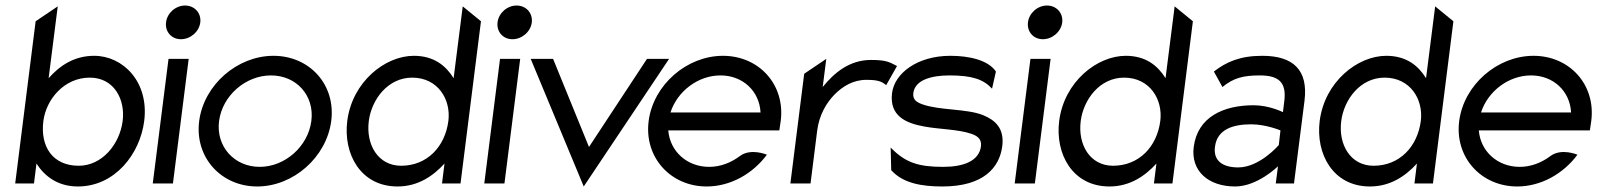

<svg xmlns="http://www.w3.org/2000/svg" viewBox="-20 -664 5782 695"><path d="M262 11C396 11 487 -107 502 -226C520 -368 425 -462 321 -462C248 -462 196 -426 156 -381L189 -641L109 -587L35 0H103L112 -72C141 -27 188 11 262 11ZM305 -383C393 -383 434 -304 424 -226C413 -141 349 -64 265 -64C171 -64 125 -133 137 -226C147 -304 212 -383 305 -383Z M581 -583C577 -549 601 -522 635 -522C669 -522 701 -549 705 -583C709 -617 684 -644 650 -644C616 -644 585 -617 581 -583ZM606 0 663 -451H590L533 0Z M773 -226C785 -318 869 -391 961 -391C1053 -391 1119 -318 1107 -226C1095 -134 1012 -60 920 -60C828 -60 761 -134 773 -226ZM701 -226C684 -95 780 11 911 11C1042 11 1162 -95 1179 -226C1196 -357 1101 -462 970 -462C839 -462 718 -357 701 -226Z M1419 11C1493 11 1548 -27 1589 -72L1580 0H1647L1721 -587L1655 -641L1622 -381C1594 -426 1551 -462 1478 -462C1374 -462 1255 -368 1237 -226C1222 -107 1285 11 1419 11ZM1472 -383C1565 -383 1613 -304 1603 -226C1591 -133 1526 -64 1432 -64C1348 -64 1304 -141 1315 -226C1325 -304 1384 -383 1472 -383Z M1781 -583C1777 -549 1801 -522 1835 -522C1869 -522 1901 -549 1905 -583C1909 -617 1884 -644 1850 -644C1816 -644 1785 -617 1781 -583ZM1806 0 1863 -451H1790L1733 0Z M1982 -451H1901L2093 11L2402 -451H2322L2112 -132Z M2399 -192H2801L2806 -226C2823 -357 2728 -462 2597 -462C2466 -462 2345 -357 2328 -226C2311 -95 2407 11 2538 11C2624 11 2705 -35 2756 -104C2756 -104 2698 -129 2658 -99C2626 -75 2588 -60 2547 -60C2467 -60 2405 -116 2399 -192ZM2733 -257H2407C2432 -334 2507 -391 2588 -391C2669 -391 2729 -334 2733 -257Z M3227 -425C3201 -438 3191 -447 3133 -447C3055 -447 3000 -401 2958 -349L2971 -451L2891 -397L2841 0H2914L2938 -191C2945 -247 2971 -292 3002 -323C3030 -351 3068 -375 3116 -375C3161 -375 3172 -368 3188 -356Z M3206 -48C3249 0 3318 11 3391 11C3540 11 3598 -57 3608 -135C3616 -199 3583 -229 3539 -247C3480 -271 3382 -264 3320 -286C3300 -293 3283 -302 3286 -327C3292 -375 3352 -391 3417 -391C3498 -391 3540 -377 3571 -343L3585 -405C3557 -447 3487 -462 3420 -462C3301 -462 3218 -399 3209 -327C3199 -245 3258 -218 3326 -206C3379 -196 3449 -196 3495 -180C3516 -173 3534 -162 3531 -135C3524 -80 3466 -60 3394 -60C3305 -60 3257 -75 3204 -130Z M3701 -583C3697 -549 3721 -522 3755 -522C3789 -522 3821 -549 3825 -583C3829 -617 3804 -644 3770 -644C3736 -644 3705 -617 3701 -583ZM3726 0 3783 -451H3710L3653 0Z M3996 11C4070 11 4125 -27 4166 -72L4157 0H4224L4298 -587L4232 -641L4199 -381C4171 -426 4128 -462 4055 -462C3951 -462 3832 -368 3814 -226C3799 -107 3862 11 3996 11ZM4049 -383C4142 -383 4190 -304 4180 -226C4168 -133 4103 -64 4009 -64C3925 -64 3881 -141 3892 -226C3902 -304 3961 -383 4049 -383Z M4374 -405 4405 -349C4445 -382 4481 -391 4540 -391C4609 -391 4637 -366 4629 -299L4624 -258C4624 -258 4575 -283 4518 -283C4409 -283 4315 -241 4301 -132C4290 -45 4354 11 4451 11C4532 11 4606 -62 4606 -62L4598 0H4664L4702 -299C4716 -410 4662 -462 4549 -462C4469 -462 4419 -440 4374 -405ZM4462 -58C4407 -58 4371 -81 4378 -133C4386 -197 4445 -214 4509 -214C4563 -214 4615 -192 4615 -192L4609 -139C4609 -139 4540 -58 4462 -58Z M4939 11C5013 11 5068 -27 5109 -72L5100 0H5167L5241 -587L5175 -641L5142 -381C5114 -426 5071 -462 4998 -462C4894 -462 4775 -368 4757 -226C4742 -107 4805 11 4939 11ZM4992 -383C5085 -383 5133 -304 5123 -226C5111 -133 5046 -64 4952 -64C4868 -64 4824 -141 4835 -226C4845 -304 4904 -383 4992 -383Z M5333 -192H5735L5740 -226C5757 -357 5662 -462 5531 -462C5400 -462 5279 -357 5262 -226C5245 -95 5341 11 5472 11C5558 11 5639 -35 5690 -104C5690 -104 5632 -129 5592 -99C5560 -75 5522 -60 5481 -60C5401 -60 5339 -116 5333 -192ZM5667 -257H5341C5366 -334 5441 -391 5522 -391C5603 -391 5663 -334 5667 -257Z"/></svg>

Font: Charger
Style: It
Weight: 400
Designer: Jasper
Foundry: Cannot Into Space Fonts
Version: Version 0.98